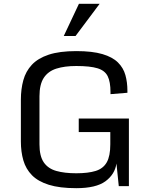

<svg xmlns="http://www.w3.org/2000/svg" viewBox="-20 -988 800 1019"><path d="M384.8 10.7Q296.4 10.7 239 -7.3Q181.6 -25.4 149.4 -58.3Q117.2 -91.3 104 -136.7Q90.8 -182.1 90.8 -237.3V-459Q90.8 -515.1 103.8 -562.3Q116.7 -609.4 148.9 -644Q181.2 -678.7 238.5 -697.8Q295.9 -716.8 384.8 -716.8Q470.2 -716.8 523.7 -700.9Q577.1 -685.1 606 -656.5Q634.8 -627.9 645.5 -589.6Q656.2 -551.3 656.2 -506.3V-495.6L566.4 -488.3V-499Q566.4 -553.7 551.5 -583.7Q536.6 -613.8 497.3 -625.7Q458 -637.7 384.8 -637.7Q322.8 -637.7 279.1 -623.8Q235.4 -609.9 212.4 -575Q189.5 -540 189.5 -477.1V-222.2Q189.5 -159.7 212.2 -126.5Q234.9 -93.3 278.6 -80.8Q322.3 -68.4 384.8 -68.4Q447.8 -68.4 487.8 -80.8Q527.8 -93.3 546.6 -126.5Q565.4 -159.7 565.4 -222.2V-287.1H397.9V-358.9H664.1V0H610.4L598.1 -120.1Q589.4 -62.5 539.6 -25.9Q489.7 10.7 384.8 10.7ZM398.9 -967.8H508.8L380.9 -796.9H318.4Z"/></svg>

Font: Monda
Style: Regular
Weight: 400
Designer: Vernon Adams
Foundry: Vernon Adams
Version: Version 2.100; ttfautohint (v1.8.3)